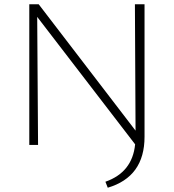

<svg xmlns="http://www.w3.org/2000/svg" viewBox="-20 -678 813 898"><path d="M611 -658H656V-38Q656 149 484 200L473 172Q599 128 612 -3L154 -599L158 0H117V-658H161L614 -67Z"/></svg>

Font: EauTestText Light
Style: Regular
Weight: 300
Designer: Christian Thalmann (Catharsis Fonts)
Version: Version 0.001;PS 000.001;hotconv 1.0.88;makeotf.lib2.5.64775